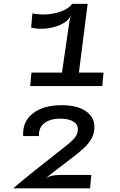

<svg xmlns="http://www.w3.org/2000/svg" viewBox="-20 -872 640 1023"><path d="M303 -435 344 -717.5Q346.5 -735 348.8 -750Q351 -765 357.5 -792.5L364.5 -851.5H447L394 -435ZM141 -413.5 147.5 -485H531.5L525 -413.5ZM146 -725 152.5 -800.5Q195.5 -792 238.2 -796.2Q281 -800.5 315 -815Q349 -829.5 364.5 -851.5L357.5 -792.5Q349.5 -765.5 315 -746.5Q280.5 -727.5 234.5 -721Q188.5 -714.5 146 -725ZM50.5 131.5Q75.5 110 96 93Q116.5 76 137.5 59Q158.5 42 184.8 21.2Q211 0.5 247 -28Q299.5 -69.5 332 -95Q364.5 -120.5 379.8 -140Q395 -159.5 395 -182.5Q395 -210.5 369.2 -225.2Q343.5 -240 301.5 -240Q248 -240 216.5 -215.8Q185 -191.5 187.5 -147H103.5Q98.5 -222.5 154 -267Q209.5 -311.5 309 -311.5Q391 -311.5 437 -280Q483 -248.5 483 -195Q483 -163.5 469.8 -137.5Q456.5 -111.5 430 -86Q403.5 -60.5 363.5 -30.5Q296.5 20 265.8 44Q235 68 220.5 81.5Q232.5 71.5 251.2 65.8Q270 60 317 60H466.5L460 131.5Z"/></svg>

Font: Spline Sans Mono Medium
Style: Italic
Weight: 500
Italic angle: -4°
Monospace: yes
Designer: Eben Sorkin, Mirko Velimirovic
Foundry: Sorkin Type
Version: Version 1.004